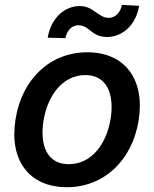

<svg xmlns="http://www.w3.org/2000/svg" viewBox="-20 -771 645 802"><path d="M259.2 11C413.7 11 531.2 -99.8 558.9 -266.3C586.6 -437.9 503.2 -552.6 344.8 -552.6C190 -552.6 72.1 -441.8 45.1 -274.1C17 -103.7 100.1 11 259.2 11ZM161.9 -266.7C178.6 -371.1 240.8 -457.4 336.6 -457.4C428.3 -457.4 458.1 -375 442.1 -274.9C425.1 -170.1 362.9 -85.2 267.4 -85.2C175.1 -85.2 145.6 -166.5 161.9 -266.7ZM179.3 -613.6 253.2 -611.5C258.9 -643.1 280.9 -665.5 306.5 -665.5C355.5 -665.5 359.7 -616.5 427.9 -616.5C490.4 -616.8 547.6 -664.8 561.1 -746.8L489 -750.7C484 -719.8 462 -696.4 435 -696.4C388.8 -696.4 372.5 -745.7 312.5 -745.7C249.6 -745.7 192.5 -695 179.3 -613.6Z"/></svg>

Font: Magic Ui Pro Semi Bold
Style: Italic
Weight: 600
Italic angle: -9.39999°
Designer: Stefan Endress, Andreas Faust
Version: Version 1.000;FEAKit 1.0